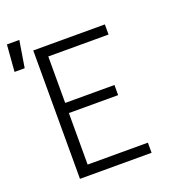

<svg xmlns="http://www.w3.org/2000/svg" viewBox="-181 -924 926 1033"><g transform="rotate(-20 282.5 -407.0)"><path d="M99 0V-735H509V-677H164V-411H446V-353H164V-58H509V0ZM-35 -661 -23 -814H48L23 -661Z"/></g></svg>

Font: Iosevka Aile Light
Style: Regular
Weight: 300
Designer: Belleve Invis
Foundry: Belleve Invis
Version: Version 27.3.5; ttfautohint (v1.8.4)